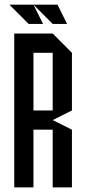

<svg xmlns="http://www.w3.org/2000/svg" viewBox="-20 -812 373 832"><path d="M125 0H41.7V-666.7H208.3L291.7 -583.3V-333.3L208.3 -291.7L291.7 -250V0H208.3V-250H125ZM125 -333.3H208.3V-583.3H125ZM166.7 -708.3H104.2L20.8 -791.7H125ZM270.8 -708.3H208.3L125 -791.7H229.2Z"/></svg>

Font: Yulong
Style: Regular
Weight: 400
Designer: GGBotNet
Foundry: f0n7.com
Version: 1.00